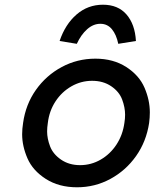

<svg xmlns="http://www.w3.org/2000/svg" viewBox="-20 -785 656 815"><path d="M307 10Q230 10 174.5 -25.5Q119 -61 96.5 -113Q74 -165 74 -215Q74 -238 78 -263Q89 -342 132.5 -403.5Q176 -465 242 -500.5Q308 -536 385 -536Q461 -536 516 -500.5Q571 -465 593.5 -412.5Q616 -360 616 -308Q616 -286 613 -263Q601 -184 557.5 -122.5Q514 -61 448.5 -25.5Q383 10 307 10ZM320 -84Q367 -84 407.5 -107.5Q448 -131 474.5 -171.5Q501 -212 508 -263Q511 -281 511 -298Q511 -329 498.5 -362.5Q486 -396 452 -419Q418 -442 371 -442Q324 -442 283 -418.5Q242 -395 215.5 -354.5Q189 -314 183 -263Q180 -244 180 -227Q180 -197 192.5 -164Q205 -131 239 -107.5Q273 -84 320 -84ZM306 -599 233 -611Q257 -682 305 -723.5Q353 -765 417 -765Q481 -765 517 -723.5Q553 -682 557 -611L482 -599Q474 -638 455 -661Q436 -684 406 -684Q376 -684 350 -661Q324 -638 306 -599Z"/></svg>

Font: Lexend
Style: Italic
Weight: 400
Italic angle: -8.13011°
Designer: Bonnie Shaver-Troup, Thomas Jockin
Foundry: Lexend
Version: Version 1.007